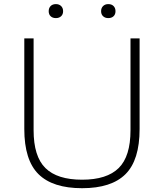

<svg xmlns="http://www.w3.org/2000/svg" viewBox="-20 -932 820 960"><path d="M390.5 9Q243.5 9 172.5 -61.2Q101.5 -131.5 101.5 -287V-740H148V-281Q148 -150 207 -91.8Q266 -33.5 390.5 -33.5Q514.5 -33.5 573.5 -91.8Q632.5 -150 632.5 -281V-740H678V-287Q678 -131.5 607.5 -61.2Q537 9 390.5 9ZM521.5 -841.5Q505.5 -841.5 495.5 -850.8Q485.5 -860 485.5 -876Q485.5 -892 495.5 -901.8Q505.5 -911.5 521.5 -911.5Q538 -911.5 547.8 -901.8Q557.5 -892 557.5 -876Q557.5 -860 547.8 -850.8Q538 -841.5 521.5 -841.5ZM259.5 -841.5Q243 -841.5 233.2 -850.8Q223.5 -860 223.5 -876Q223.5 -892 233.2 -901.8Q243 -911.5 259.5 -911.5Q275.5 -911.5 285.5 -901.8Q295.5 -892 295.5 -876Q295.5 -860 285.5 -850.8Q275.5 -841.5 259.5 -841.5Z"/></svg>

Font: Encode Sans Expanded Expanded ExtraLight
Style: Regular
Weight: 200
Width: 7
Designer: Multiple Designers
Foundry: Impallari Type
Version: Version 3.000; ttfautohint (v1.8.3) -l 8 -r 50 -G 200 -x 14 